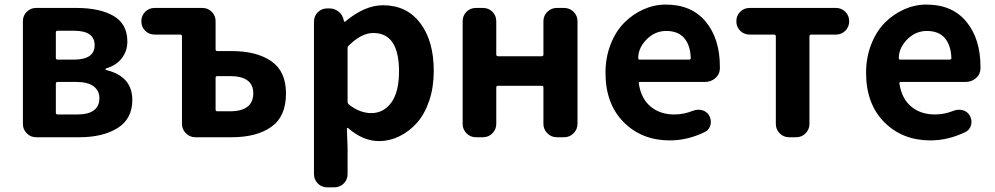

<svg xmlns="http://www.w3.org/2000/svg" viewBox="-20 -594 4305 831"><path d="M136.7 0Q112.3 0 95.7 -17.1Q79.1 -34.2 79.1 -57.6V-502Q79.1 -526.4 95.7 -543Q112.3 -559.6 136.7 -559.6H310.5Q412.1 -559.6 471.7 -524.9Q531.2 -490.2 531.2 -414.1Q531.2 -374 507.8 -342.8Q484.4 -311.5 439.5 -297.9Q436.5 -296.9 436.5 -294.4Q436.5 -292 439.5 -291Q552.7 -263.7 552.7 -161.1Q552.7 -80.1 489.3 -40Q425.8 0 323.2 0ZM221.7 -343.8Q221.7 -335.9 229.5 -335.9H298.8Q389.6 -335.9 389.6 -398.4Q389.6 -460.9 300.8 -460.9H229.5Q221.7 -460.9 221.7 -454.1ZM221.7 -106.4Q221.7 -98.6 229.5 -98.6H314.5Q410.2 -98.6 410.2 -169.9Q410.2 -201.2 385.3 -220.2Q360.4 -239.3 310.5 -239.3H229.5Q221.7 -239.3 221.7 -231.4Z M825.2 0Q801.8 0 784.7 -17.1Q767.6 -34.2 767.6 -57.6V-436.5Q767.6 -444.3 759.8 -444.3H649.4Q625 -444.3 608.4 -460.9Q591.8 -477.5 591.8 -502Q591.8 -526.4 608.4 -543Q625 -559.6 649.4 -559.6H855.5Q879.9 -559.6 896.5 -543Q913.1 -526.4 913.1 -502V-379.9Q913.1 -373 920.9 -373H982.4Q1090.8 -373 1154.3 -329.1Q1217.8 -285.2 1217.8 -189.5Q1217.8 -89.8 1154.3 -44.9Q1090.8 0 982.4 0ZM913.1 -119.1Q913.1 -112.3 920.9 -112.3H974.6Q1076.2 -112.3 1076.2 -190.4Q1076.2 -264.6 974.6 -264.6H920.9Q913.1 -264.6 913.1 -257.8Z M1396.5 216.8Q1372.1 216.8 1355.5 200.2Q1338.9 183.6 1338.9 159.2V-500Q1338.9 -524.4 1355.5 -541Q1372.1 -557.6 1396.5 -557.6H1406.2Q1428.7 -557.6 1446.3 -543Q1463.9 -528.3 1467.8 -505.9L1468.8 -502Q1468.8 -500 1470.7 -500Q1472.7 -500 1474.6 -501Q1558.6 -571.3 1637.7 -571.3Q1740.2 -571.3 1798.8 -494.1Q1857.4 -417 1857.4 -287.1Q1857.4 -216.8 1837.9 -158.7Q1818.4 -100.6 1785.2 -63Q1752 -25.4 1709 -4.4Q1666 16.6 1620.1 16.6Q1550.8 16.6 1486.3 -40Q1484.4 -41 1482.9 -40Q1481.4 -39.1 1481.4 -37.1L1484.4 46.9V159.2Q1484.4 183.6 1467.8 200.2Q1451.2 216.8 1426.8 216.8ZM1586.9 -104.5Q1640.6 -104.5 1673.8 -150.4Q1707 -196.3 1707 -285.2Q1707 -451.2 1595.7 -451.2Q1544.9 -451.2 1490.2 -397.5Q1484.4 -392.6 1484.4 -385.7V-154.3Q1484.4 -146.5 1490.2 -141.6Q1537.1 -104.5 1586.9 -104.5Z M2040 0Q2015.6 0 1999 -17.1Q1982.4 -34.2 1982.4 -57.6V-502Q1982.4 -526.4 1999 -543Q2015.6 -559.6 2040 -559.6H2070.3Q2094.7 -559.6 2111.3 -543Q2127.9 -526.4 2127.9 -502V-358.4Q2127.9 -350.6 2135.7 -350.6H2325.2Q2332 -350.6 2332 -358.4V-502Q2332 -526.4 2349.1 -543Q2366.2 -559.6 2389.6 -559.6H2421.9Q2445.3 -559.6 2462.4 -543Q2479.5 -526.4 2479.5 -502V-57.6Q2479.5 -34.2 2462.4 -17.1Q2445.3 0 2421.9 0H2389.6Q2366.2 0 2349.1 -17.1Q2332 -34.2 2332 -57.6V-215.8Q2332 -222.7 2325.2 -222.7H2135.7Q2127.9 -222.7 2127.9 -215.8V-57.6Q2127.9 -34.2 2111.3 -17.1Q2094.7 0 2070.3 0Z M2878.9 13.7Q2757.8 13.7 2679.2 -65.4Q2600.6 -144.5 2600.6 -279.3Q2600.6 -344.7 2622.6 -401.4Q2644.5 -458 2681.2 -495.1Q2717.8 -532.2 2764.6 -553.2Q2811.5 -574.2 2861.3 -574.2Q2973.6 -574.2 3034.7 -500Q3095.7 -425.8 3095.7 -305.7Q3095.7 -300.8 3095.7 -295.9Q3094.7 -271.5 3075.7 -255.4Q3056.6 -239.3 3031.2 -239.3H2751Q2743.2 -239.3 2745.1 -231.4Q2754.9 -167 2795.9 -132.8Q2836.9 -98.6 2898.4 -98.6Q2939.5 -98.6 2978.5 -114.3Q2990.2 -119.1 3002 -119.1Q3010.7 -119.1 3018.6 -117.2Q3040 -111.3 3049.8 -92.8Q3056.6 -80.1 3056.6 -66.4Q3056.6 -52.7 3049.8 -40.5Q3043 -28.3 3030.3 -22.5Q2956.1 13.7 2878.9 13.7ZM2742.2 -341.8Q2742.2 -335.9 2749 -335.9H2961.9Q2969.7 -335.9 2969.7 -342.8Q2969.7 -342.8 2969.7 -342.8Q2967.8 -398.4 2941.4 -429.2Q2915 -460 2863.3 -460Q2819.3 -460 2785.2 -429.7Q2742.2 -390.6 2742.2 -341.8Z M3395.5 0Q3371.1 0 3354.5 -17.1Q3337.9 -34.2 3337.9 -57.6V-436.5Q3337.9 -444.3 3330.1 -444.3H3224.6Q3200.2 -444.3 3183.6 -460.9Q3167 -477.5 3167 -502Q3167 -526.4 3183.6 -543Q3200.2 -559.6 3224.6 -559.6H3597.7Q3622.1 -559.6 3638.7 -543Q3655.3 -526.4 3655.3 -502Q3655.3 -477.5 3638.7 -460.9Q3622.1 -444.3 3597.7 -444.3H3491.2Q3483.4 -444.3 3483.4 -436.5V-57.6Q3483.4 -34.2 3466.8 -17.1Q3450.2 0 3425.8 0Z M4006.8 13.7Q3885.7 13.7 3807.1 -65.4Q3728.5 -144.5 3728.5 -279.3Q3728.5 -344.7 3750.5 -401.4Q3772.5 -458 3809.1 -495.1Q3845.7 -532.2 3892.6 -553.2Q3939.5 -574.2 3989.3 -574.2Q4101.6 -574.2 4162.6 -500Q4223.6 -425.8 4223.6 -305.7Q4223.6 -300.8 4223.6 -295.9Q4222.7 -271.5 4203.6 -255.4Q4184.6 -239.3 4159.2 -239.3H3878.9Q3871.1 -239.3 3873 -231.4Q3882.8 -167 3923.8 -132.8Q3964.8 -98.6 4026.4 -98.6Q4067.4 -98.6 4106.4 -114.3Q4118.2 -119.1 4129.9 -119.1Q4138.7 -119.1 4146.5 -117.2Q4168 -111.3 4177.7 -92.8Q4184.6 -80.1 4184.6 -66.4Q4184.6 -52.7 4177.7 -40.5Q4170.9 -28.3 4158.2 -22.5Q4084 13.7 4006.8 13.7ZM3870.1 -341.8Q3870.1 -335.9 3877 -335.9H4089.8Q4097.7 -335.9 4097.7 -342.8Q4097.7 -342.8 4097.7 -342.8Q4095.7 -398.4 4069.3 -429.2Q4043 -460 3991.2 -460Q3947.3 -460 3913.1 -429.7Q3870.1 -390.6 3870.1 -341.8Z"/></svg>

Font: Gen Jyuu Gothic P Bold
Style: Bold
Weight: 700
Designer: [Source Han Sans]
Ryoko NISHIZUKA  (kana & ideographs); Paul D. Hunt (Latin, Greek & Cyrillic); Wenlong ZHANG  (bopomofo
Version: Version 1.002.20150607